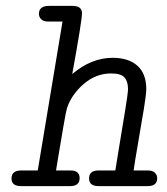

<svg xmlns="http://www.w3.org/2000/svg" viewBox="-20 -631 565 651"><path d="M50 -53H108L192 -558H142Q128 -558 120 -565.5Q112 -573 112 -584Q112 -611 146 -611H226Q258 -611 258 -586Q258 -562 225 -380Q290 -435 362 -435Q416 -435 446 -408Q476 -381 476 -329Q476 -312 468 -263Q460 -214 448.5 -148Q437 -82 433 -53H481Q498 -53 505.5 -45Q513 -37 513 -27Q513 0 481 0H314Q282 0 282 -26Q282 -52 312 -53H371Q374 -73 385 -139Q396 -205 405 -260.5Q414 -316 414 -329Q414 -355 402 -368.5Q390 -382 357 -382Q305 -382 263.5 -346Q222 -310 207 -264Q204 -255 195 -202.5Q186 -150 178 -102Q170 -54 170 -53H219Q250 -53 250 -27Q250 0 218 0H51Q19 0 19 -26Q19 -52 50 -53Z"/></svg>

Font: CMU Typewriter Text
Style: LightOblique
Weight: 200
Italic angle: -9.46001°
Version: Version 0.7.0